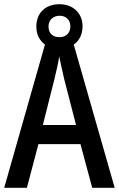

<svg xmlns="http://www.w3.org/2000/svg" viewBox="-20 -894 566 914"><path d="M419 0H526L331 -682C358 -700 373 -731 373 -769C373 -832 327 -874 263 -874C196 -874 153 -832 153 -768C153 -730 168 -701 194 -682L0 0H108L163 -208H363ZM264 -717C229 -717 211 -737 211 -768C211 -799 233 -819 264 -819C295 -819 315 -799 315 -768C315 -737 294 -717 264 -717ZM286 -516 342 -299H184L239 -517C246 -547 257 -592 262 -625C268 -594 278 -551 286 -516Z"/></svg>

Font: Noto Sans Kannada Condensed Medium
Style: Regular
Weight: 500
Width: 3
Designer: Jelle Bosma - Monotype Design Team
Foundry: Monotype Imaging Inc.
Version: Version 2.005